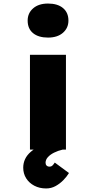

<svg xmlns="http://www.w3.org/2000/svg" viewBox="-20 -844 542 1083"><path d="M149 0V-535H352V0ZM251 -632Q197 -632 166.5 -657Q136 -682 136 -728Q136 -770 167 -797Q198 -824 251 -824Q305 -824 335.5 -798.5Q366 -773 366 -728Q366 -686 335 -659Q304 -632 251 -632ZM240 219Q203 219 173.5 203.5Q144 188 127.5 161.5Q111 135 111 102Q111 76 121.5 53.5Q132 31 154 12Q176 -7 209.5 -22.5Q243 -38 289 -50L333 0Q307 6 285 17Q263 28 250 42.5Q237 57 237 74Q237 84 243 90Q249 96 260 96Q269 96 275 90.5Q281 85 289 73L369 132Q357 152 337.5 172Q318 192 293.5 205.5Q269 219 240 219Z"/></svg>

Font: Lexend Mega Black
Style: Regular
Weight: 900
Version: Version 1.007